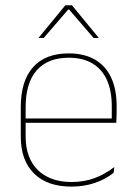

<svg xmlns="http://www.w3.org/2000/svg" viewBox="-20 -700 515 730"><path d="M251.5 9.5Q160 9.5 109.5 -40.2Q59 -90 59 -180.5V-292.5Q59 -392.5 105.8 -444.8Q152.5 -497 241.5 -497Q300 -497 340.8 -473.5Q381.5 -450 402.5 -405.2Q423.5 -360.5 423.5 -296.5V-279.5Q423.5 -268.5 423.2 -257.5Q423 -246.5 422 -233H405Q405 -250.5 405 -266.5Q405 -282.5 405 -296Q405 -355.5 386.2 -396.5Q367.5 -437.5 331 -459Q294.5 -480.5 241.5 -480.5Q161.5 -480.5 119.5 -432.5Q77.5 -384.5 77.5 -292.5V-243.5V-239.5V-181Q77.5 -140 89.2 -108Q101 -76 123.5 -53.8Q146 -31.5 178.5 -19.8Q211 -8 252 -8Q299.5 -8 339.5 -22.8Q379.5 -37.5 414.5 -65L412 -43Q382.5 -19 341.5 -4.8Q300.5 9.5 251.5 9.5ZM67.5 -233V-249.5H415.5V-233ZM228.5 -680H253.5L355.5 -556V-555.5H336L242.5 -664H239.5L146 -555.5H126.5V-556Z"/></svg>

Font: Anek Latin Thin
Style: Regular
Weight: 250
Designer: Yesha Goshar
Foundry: Ek Type
Version: Version 1.003